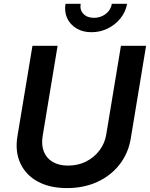

<svg xmlns="http://www.w3.org/2000/svg" viewBox="-20 -965 778 996"><path d="M328.1 10.7Q237.3 10.7 175 -23.7Q112.8 -58.1 85.2 -118.7Q57.6 -179.2 70.3 -257.3L148.4 -727.5H278.8L201.2 -259.3Q193.8 -212.9 207.5 -178.5Q221.2 -144 253.4 -125Q285.6 -106 333.5 -106Q384.8 -106 426.8 -127.2Q468.8 -148.4 496.3 -185.1Q523.9 -221.7 531.2 -267.6L607.4 -727.5H737.8L658.7 -248.5Q646 -170.4 600.6 -112.1Q555.2 -53.7 485.1 -21.5Q415 10.7 328.1 10.7ZM454.6 -797.9Q409.7 -797.9 376.7 -817.6Q343.8 -837.4 328.4 -870.8Q313 -904.3 319.8 -945.3H398.4Q393.1 -913.6 412.6 -893.1Q432.1 -872.6 467.3 -872.6Q490.2 -872.6 510.3 -881.8Q530.3 -891.1 543.5 -907.5Q556.6 -923.8 560.1 -945.3H639.2Q632.3 -904.3 605.5 -870.6Q578.6 -836.9 539.3 -817.4Q500 -797.9 454.6 -797.9Z"/></svg>

Font: Inter SemiBold
Style: Italic
Weight: 600
Italic angle: -9.3988°
Designer: Rasmus Andersson
Foundry: rsms
Version: Version 4.001;git-66647c0bb